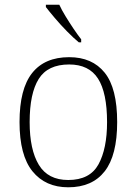

<svg xmlns="http://www.w3.org/2000/svg" viewBox="-20 -786 581 816"><path d="M270 10Q173 10 118 -58Q63 -126 63 -267Q63 -408 116.5 -475.5Q170 -543 274 -543Q372 -543 425 -477Q478 -411 478 -267Q478 -126 425 -58Q372 10 270 10ZM270 -21Q362 -21 398.5 -87.5Q435 -154 435 -267Q435 -392 396.5 -452Q358 -512 274 -512Q183 -512 144.5 -450.5Q106 -389 106 -267Q106 -150 145 -85.5Q184 -21 270 -21ZM315 -606Q293 -624 265 -652.5Q237 -681 212.5 -710Q188 -739 175 -756V-766H232Q242 -744 258.5 -717Q275 -690 292.5 -664Q310 -638 325 -619V-606Z"/></svg>

Font: Noto Serif ExtraLight
Style: Regular
Weight: 200
Designer: Monotype Design Team
Foundry: Monotype Imaging Inc.
Version: Version 2.015; ttfautohint (v1.8.4.7-5d5b)